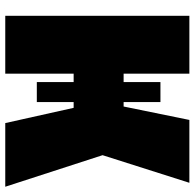

<svg xmlns="http://www.w3.org/2000/svg" viewBox="-25 -715 740 730"><g transform="rotate(90 345.0 -350.0)"><path d="M40 0V-700H260V-450H385L436 -700H675L570 -370L690 0H448L390 -260H260V0ZM368 -120H292V-590H368Z"/></g></svg>

Font: Tektur Black
Style: Regular
Weight: 900
Designer: Adam Jagosz
Foundry: Adam Jagosz
Version: Version 1.005;gftools[0.9.30]